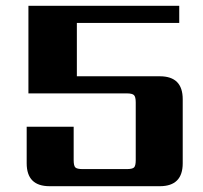

<svg xmlns="http://www.w3.org/2000/svg" viewBox="-20 -642 701 662"><path d="M245 -379H531Q610 -379 610 -300V-79Q610 0 531 0H151Q72 0 72 -79V-205H234V-90Q234 -70 240 -64.5Q246 -59 265 -59H417Q436 -59 442 -64.5Q448 -70 448 -90V-289Q448 -308 442 -314Q436 -320 417 -320H78V-622H598V-563H245Z"/></svg>

Font: Sarpanch
Style: Bold
Weight: 700
Designer: Manushi Parikh (Devanagari and Latin), Jyotish Sonowal (Devanagari)
Foundry: Indian Type Foundry
Version: Version 2.004;PS 1.0;hotconv 1.0.78;makeotf.lib2.5.61930; tt